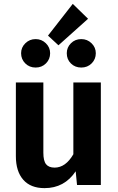

<svg xmlns="http://www.w3.org/2000/svg" viewBox="-20 -956 610 992"><path d="M356 -936 435 -859 282 -722 228 -772ZM239 -681Q239 -650 217.5 -628.5Q196 -607 164 -607Q132 -607 110.5 -628.5Q89 -650 89 -681Q89 -711 111 -732.5Q133 -754 164 -754Q195 -754 217 -732.5Q239 -711 239 -681ZM400 -754Q431 -754 453 -732.5Q475 -711 475 -681Q475 -650 453.5 -628.5Q432 -607 400 -607Q368 -607 346.5 -628Q325 -649 325 -681Q325 -711 346.5 -732.5Q368 -754 400 -754ZM501 -530V0H378L371 -71Q313 16 210 16Q138 16 100 -27.5Q62 -71 62 -149V-530H204V-167Q204 -125 218 -107.5Q232 -90 262 -90Q319 -90 359 -159V-530Z"/></svg>

Font: FiraGO SemiBold
Style: Regular
Weight: 600
Designer: bBox Type
Foundry: bBox Type GmbH
Version: Version 1.001;PS 001.001;hotconv 1.0.88;makeotf.lib2.5.64775